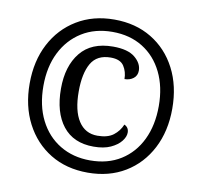

<svg xmlns="http://www.w3.org/2000/svg" viewBox="-81 -812 956 908"><g transform="rotate(10 397.0 -357.5)"><path d="M397 10Q294 10 217 -37Q140 -84 97 -167Q54 -250 54 -358Q54 -466 97 -548.5Q140 -631 217.5 -678Q295 -725 397 -725Q499 -725 576 -678.5Q653 -632 696 -549Q739 -466 739 -357Q739 -249 696 -166Q653 -83 576 -36.5Q499 10 397 10ZM398 -49Q483 -49 545 -88Q607 -127 640.5 -196.5Q674 -266 674 -358Q674 -450 640 -519.5Q606 -589 544 -627.5Q482 -666 398 -666Q314 -666 251.5 -627Q189 -588 154.5 -519Q120 -450 120 -358Q120 -264 155 -194.5Q190 -125 253 -87Q316 -49 398 -49ZM403 -116Q306 -116 255 -181Q204 -246 204 -360Q204 -468 256.5 -533Q309 -598 413 -598Q484 -598 518 -570Q552 -542 552 -507Q552 -483 534.5 -469.5Q517 -456 492 -456Q492 -491 474.5 -518Q457 -545 411 -545Q345 -545 317 -496.5Q289 -448 289 -361Q289 -269 321 -219.5Q353 -170 412 -170Q461 -170 488.5 -191Q516 -212 529 -244Q551 -234 551 -209Q551 -189 534 -167.5Q517 -146 484.5 -131Q452 -116 403 -116Z"/></g></svg>

Font: Noto Serif Hebrew SemiCondensed Black
Style: Regular
Weight: 900
Width: 4
Designer: Monotype Design Team
Foundry: Monotype Imaging Inc.
Version: Version 2.004; ttfautohint (v1.8.4.7-5d5b)